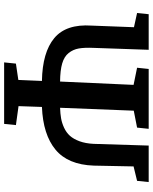

<svg xmlns="http://www.w3.org/2000/svg" viewBox="75 -815 740 930"><g transform="rotate(90 445.0 -350.0)"><path d="M372.1 -183.1Q233.4 -185.5 164.6 -242.9Q95.7 -300.3 104 -423.8L111.8 -628.9L43 -644L48.8 -700.2H221.2L211.9 -433.1Q210 -389.2 214.8 -361.6Q219.7 -334 236.8 -312.5Q253.9 -291 287.4 -281.2Q320.8 -271.5 375 -271L391.1 -627L308.1 -644L314 -700.2H604L598.1 -644L516.1 -627.9L502 -271Q530.8 -272 553.2 -275.9Q575.7 -279.8 598.9 -290.5Q622.1 -301.3 637.7 -318.6Q653.3 -335.9 664.1 -365Q674.8 -394 676.8 -433.1L685.1 -700.2H861.8L856 -644L786.1 -627L782.2 -434.1Q777.8 -309.1 704.8 -248.8Q631.8 -188.5 498 -183.1L494.1 -69.8L585.9 -57.1L580.1 0H282.2L288.1 -57.1L367.2 -68.8Z"/></g></svg>

Font: Literata Book
Style: Bold Italic
Weight: 700
Italic angle: -3°
Designer: Latin by Veronika Burian and Jose Scaglione. Greek by Irene Vlachou. Cyrillic by Vera Evstafieva
Foundry: TypeTogether
Version: Version 1.003;PS 001.003;hotconv 1.0.88;makeotf.lib2.5.64775